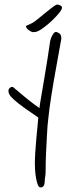

<svg xmlns="http://www.w3.org/2000/svg" viewBox="-20 -638 322 842"><path d="M249 -468Q236 -399 225 -335Q220 -308 215 -278.5Q210 -249 205.5 -220.5Q201 -192 197.5 -166.5Q194 -141 192 -120Q188 -88 186 -47Q184 -6 182 31Q180 74 180 118Q180 127 178 138Q176 149 176 160Q176 170 171.5 177Q167 184 158 184Q150 184 145.5 171.5Q141 159 138 142.5Q135 126 134 109.5Q133 93 133 86Q133 78 133 66.5Q133 55 134.5 32.5Q136 10 139 -26.5Q142 -63 148 -122Q148 -123 134.5 -132Q121 -141 101.5 -154.5Q82 -168 61.5 -184Q41 -200 27 -215Q25 -217 21 -224Q17 -231 17 -241Q17 -246 22 -251.5Q27 -257 33 -257Q37 -257 41 -253Q64 -233 94 -208.5Q124 -184 153 -164Q155 -182 161.5 -219Q168 -256 175 -298.5Q182 -341 188.5 -381Q195 -421 198 -445Q198 -449 200 -458Q202 -467 206 -476Q210 -485 215 -491.5Q220 -498 226 -498Q229 -498 239 -492.5Q249 -487 249 -468ZM252 -605Q252 -597 240 -582Q228 -567 211.5 -551Q195 -535 177.5 -521.5Q160 -508 150 -503Q142 -499 136 -498Q130 -497 126 -497Q118 -497 106 -506Q94 -515 94 -523Q94 -525 103 -528.5Q112 -532 123 -538Q133 -544 149.5 -557.5Q166 -571 182.5 -584.5Q199 -598 212.5 -608Q226 -618 231 -618Q238 -618 245 -614Q252 -610 252 -605Z"/></svg>

Font: Reenie Beanie
Style: Regular
Weight: 500
Designer: James Grieshaber
Foundry: James Grieshaber
Version: Version 1.000